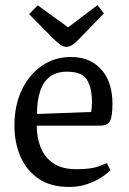

<svg xmlns="http://www.w3.org/2000/svg" viewBox="-20 -729 511 758"><path d="M252 9Q179 9 131.5 -24Q84 -57 60.5 -111.5Q37 -166 37 -233Q37 -313 66 -374Q95 -435 145.5 -469.5Q196 -504 260 -504Q304 -504 335 -488.5Q366 -473 386 -447.5Q406 -422 415 -389Q424 -356 424 -322Q424 -268 414 -250.5Q404 -233 376 -233H125Q125 -188 140 -148.5Q155 -109 189.5 -85Q224 -61 282 -61Q341 -61 371.5 -73Q402 -85 402 -85L416 -57Q416 -57 405 -47Q394 -37 372.5 -24Q351 -11 321 -1Q291 9 252 9ZM126 -279 340 -287Q343 -305 343 -327Q343 -383 323 -414.5Q303 -446 245 -446Q204 -446 178 -427Q152 -408 139 -370.5Q126 -333 126 -279ZM242 -544Q229 -544 215.5 -554.5Q202 -565 191 -576L95 -673L129 -708L249 -621L365 -709L390 -676L293 -576Q280 -562 267.5 -553Q255 -544 242 -544Z"/></svg>

Font: Faustina VF Beta
Style: Regular
Weight: 400
Designer: Alfonso Garcia
Foundry: Omnibus-Type
Version: Version 1.006